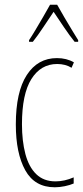

<svg xmlns="http://www.w3.org/2000/svg" viewBox="-20 -783 353 813"><path d="M212 10Q127 10 87 -62Q47 -134 47 -256Q47 -394 93.5 -465.5Q140 -537 221 -537Q262 -537 293 -519L283 -496Q257 -512 222 -512Q153 -512 113 -448.5Q73 -385 73 -257Q73 -186 87.5 -131Q102 -76 133.5 -45.5Q165 -15 215 -15Q253 -15 292 -32V-6Q276 1 254 5.5Q232 10 212 10ZM222 -763Q235 -740 253.5 -708Q272 -676 288.5 -649.5Q305 -623 311 -613V-606H296Q275 -632 251 -667.5Q227 -703 207 -733Q188 -705 163.5 -668Q139 -631 119 -606H103V-613Q114 -629 130 -656Q146 -683 163 -712Q180 -741 192 -763Z"/></svg>

Font: Noto Sans ExtraCondensed Thin
Style: Regular
Weight: 100
Width: 2
Designer: Monotype Design Team
Foundry: Monotype Imaging Inc.
Version: Version 2.013; ttfautohint (v1.8.4.7-5d5b)